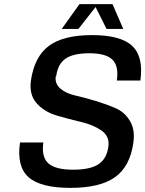

<svg xmlns="http://www.w3.org/2000/svg" viewBox="-20 -890 704 930"><path d="M252 -520H250Q245 -484 273 -460.5Q301 -437 346 -427Q391 -417 443.5 -401Q496 -385 540 -366Q584 -347 609.5 -304Q635 -261 626 -199Q610 -84 537.5 -32Q465 20 321 20Q176 20 118 -32Q60 -84 77 -200H190Q180 -130 214 -99Q248 -68 334 -68Q417 -68 457 -94.5Q497 -121 505 -180Q512 -229 472.5 -257Q433 -285 373.5 -299Q314 -313 254.5 -330.5Q195 -348 157.5 -390Q120 -432 130 -501Q147 -616 217 -668Q287 -720 426 -720Q565 -720 620.5 -667.5Q676 -615 660 -500H546Q556 -570 524.5 -601Q493 -632 413 -632Q335 -632 297.5 -606Q260 -580 252 -520ZM525 -870 577 -750H496L443 -856L360 -750H279L365 -870Z"/></svg>

Font: Fivo Sans Modern Med
Style: Italic
Weight: 450
Designer: Alexander Slobzheninov
Foundry: Alexander Slobzheninov
Version: 1.0